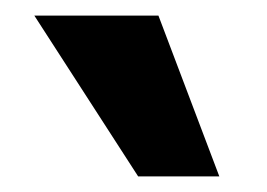

<svg xmlns="http://www.w3.org/2000/svg" viewBox="-20 -731 342 246"><path d="M157 -505 24 -711H183L261 -505Z"/></svg>

Font: Ysabeau Infant ExtraBold
Style: Regular
Weight: 800
Designer: Christian Thalmann (Catharsis Fonts)
Version: Version 2.001;gftools[0.9.30]; featfreeze: ss01,ss02,lnum